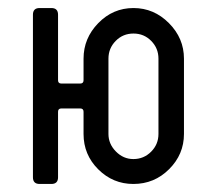

<svg xmlns="http://www.w3.org/2000/svg" viewBox="-20 -458 540 478"><path d="M438 -312V-124.5Q438 -73.7 401.1 -36.9Q364.3 0 312 0Q261.2 0 224.6 -36.4Q188 -72.8 188 -124.5V-179.7Q188 -188 179.7 -188H132.8Q124.5 -188 124.5 -179.7V-16.6Q124.5 0 107.9 0H78.6Q62 0 62 -16.6V-421.4Q62 -438 78.6 -438H107.9Q124.5 -438 124.5 -421.4V-258.3Q124.5 -250 132.8 -250H179.7Q188 -250 188 -258.3V-312Q188 -362.8 224.6 -400.4Q261.2 -438 312.3 -438Q363.3 -438 400.6 -400.4Q438 -362.8 438 -312ZM250 -312V-124.5Q250 -99.6 268.6 -80.8Q287.1 -62 312 -62Q337.9 -62 356.2 -80.3Q374.5 -98.6 374.5 -124.5V-312Q374.5 -337.9 356.4 -356.2Q338.4 -374.5 312.3 -374.5Q286.1 -374.5 268.1 -356.2Q250 -337.9 250 -312Z"/></svg>

Font: GOSTRUS
Style: type_B
Weight: 400
Designer: Юрий и Татьяна Кривогуз
Version: Version 02.00